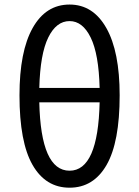

<svg xmlns="http://www.w3.org/2000/svg" viewBox="-20 -829 622 861"><path d="M426.8 -370.1H156.2Q163.1 -63.5 292 -63.5Q419.9 -63.5 426.8 -370.1ZM156.2 -434.6H426.8Q422.9 -586.9 386.7 -660.6Q350.6 -734.4 292 -734.4Q232.4 -734.4 196.3 -660.6Q160.2 -586.9 156.2 -434.6ZM292 -808.6Q397.5 -808.6 457 -703.1Q516.6 -597.7 516.6 -401.4Q516.6 -191.4 458 -89.4Q399.4 12.7 292 12.7Q184.6 12.7 126 -89.4Q67.4 -191.4 67.4 -401.4Q67.4 -598.6 126.5 -703.6Q185.5 -808.6 292 -808.6Z"/></svg>

Font: GenYoGothic TW TTF Regular
Style: Regular
Weight: 400
Version: Version 1.300